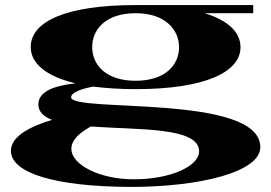

<svg xmlns="http://www.w3.org/2000/svg" viewBox="-20 -520 1066 756"><path d="M514 -169C789 -169 927 -237 927 -334C927 -392 880 -439 786 -468H977V-500H516H514C239 -500 101 -435 101 -335C101 -271 160 -220 277 -192C195 -182 132 -162 131 -109C131 -81 151 -61 185 -48C101 -23 23 16 23 74C23 161 196 215 495 216C764 216 1006 158 1005 59C1004 -152 260 -75 260 -137C260 -157 304 -171 347 -179C395 -173 451 -169 514 -169ZM514 -202C395 -202 343 -266 343 -335C343 -403 395 -468 514 -468C632 -468 685 -402 685 -334C685 -266 633 -202 514 -202ZM261 66C261 32 292 3 338 -22C523 -8 764 -21 764 76C764 133 655 186 506 186C373 186 261 129 261 66Z"/></svg>

Font: Sprat Extended
Style: Bold
Weight: 700
Width: 9
Designer: Ethan Nakache
Foundry: Collletttivo
Version: Version 2.000;Glyphs 3.2 (3217)